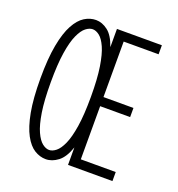

<svg xmlns="http://www.w3.org/2000/svg" viewBox="-130 -813 860 930"><g transform="rotate(20 300.0 -347.5)"><path d="M548.5 -700V-653.5H368.5V-367.5H523V-320.5H368.5V-46.5H548.5V0H319.5V-90Q300.5 -34.5 270.2 -11.8Q240 11 208 11Q177.5 11 149.2 -6.5Q121 -24 98.8 -65Q76.5 -106 63.5 -175.2Q50.5 -244.5 50.5 -348Q50.5 -451 63.5 -520.2Q76.5 -589.5 98.8 -630.2Q121 -671 149.2 -688.5Q177.5 -706 208 -706Q239.5 -706 269 -683.5Q298.5 -661 317 -606V-700ZM208 -36.5Q225 -36.5 243 -50.8Q261 -65 276.5 -99.5Q292 -134 301.5 -194.5Q311 -255 311 -348Q311 -440.5 301.5 -501Q292 -561.5 276.5 -596Q261 -630.5 243 -644.5Q225 -658.5 208 -658.5Q191 -658.5 172.8 -644.5Q154.5 -630.5 138.8 -596Q123 -561.5 113.5 -501Q104 -440.5 104 -348Q104 -255 113.5 -194.5Q123 -134 138.8 -99.5Q154.5 -65 172.8 -50.8Q191 -36.5 208 -36.5Z"/></g></svg>

Font: Trispace Condensed ExtraLight
Style: Regular
Weight: 200
Width: 3
Designer: Tyler Finck
Foundry: Etcetera Type Company
Version: Version 1.210; ttfautohint (v1.8.3)